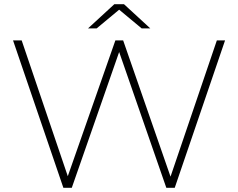

<svg xmlns="http://www.w3.org/2000/svg" viewBox="-20 -892 1131 912"><path d="M770 0H810L1049 -700H1010L790 -53L565 -700H528L302 -55L83 -700H42L281 0H321L546 -645ZM546 -846 653 -757H694L569 -872H523L398 -757H439Z"/></svg>

Font: Montserrat-Alt1 ExtLt
Style: Regular
Weight: 200
Designer: Differentunic
Foundry: Differentunic
Version: Version 7.222